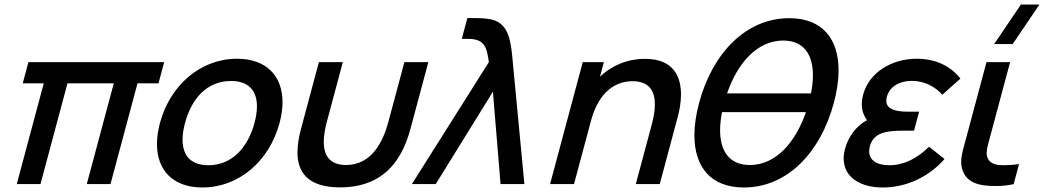

<svg xmlns="http://www.w3.org/2000/svg" viewBox="-20 -815 4656 850"><path d="M54.2 0H159.2L278.7 -446H483.7L364.2 0H469.2L588.7 -446H681.7L706.8 -540H105.8L80.7 -446H173.7Z M876.1 15C1037.1 15 1172.4 -101.5 1217.6 -270.5C1226.4 -303.4 1230.7 -334.3 1230.7 -362.8C1230.7 -479.2 1159 -555 1028.9 -555C869.9 -555 733.4 -439.5 688.1 -270.5C679.2 -237.3 674.9 -206.1 674.9 -177.3C674.9 -60.9 746.2 15 876.1 15ZM902.5 -83.5C825.6 -83.5 788.2 -125.8 788.2 -196.4C788.2 -218.4 791.8 -243.3 799.1 -270.5C828.6 -380.5 897.5 -456.5 1002.5 -456.5C1080.2 -456.5 1117.5 -414.1 1117.5 -344C1117.5 -322.1 1113.8 -297.4 1106.6 -270.5C1077 -160 1005.5 -83.5 902.5 -83.5Z M1313.1 -246.5C1304.1 -212.8 1296.9 -175.9 1296.9 -140.7C1296.9 -58.4 1336.5 14.5 1485.7 14.5C1698.7 14.5 1767.5 -134 1797.6 -246.5L1876.3 -540H1770.3L1699.1 -274.5C1676.6 -190.5 1626.7 -84.5 1512.2 -84.5C1435.9 -84.5 1413.3 -131.2 1413.3 -187.2C1413.3 -215.5 1419.1 -246.3 1426.6 -274.5L1497.8 -540H1391.8Z M1803.5 0H1909L2162.1 -409L2196 0H2301.5L2250.2 -540C2242.2 -627.5 2235.1 -709.5 2157.2 -728.5C2131.8 -734.5 2097 -735 2085 -735H2049L2024.3 -643H2050.3C2122.3 -643 2134.9 -611.5 2144.2 -540Z M2835.8 -554.5C2757.8 -554.5 2689 -525.5 2636.1 -475.5L2653.4 -540H2559.9L2415.2 0H2521.2L2596.5 -281C2630.8 -409 2705.3 -455.5 2780.3 -455.5C2856.6 -455.5 2879.2 -408.8 2879.2 -352.8C2879.2 -324.5 2873.4 -293.7 2865.9 -265.5L2794.7 0H2900.7L2981.1 -300C2988.1 -326.3 2994.8 -361.2 2994.8 -396.7C2994.8 -474.2 2963.3 -554.5 2835.8 -554.5Z M3473.9 -734.5C3282.4 -734.5 3133.9 -579.5 3075.1 -360C3061.2 -308.1 3054.2 -259.8 3054.2 -216.3C3054.2 -75.7 3126.9 15 3273.1 15C3464.1 15 3611.9 -137.5 3671.6 -360C3685.5 -411.9 3692.4 -460.1 3692.4 -503.6C3692.4 -644.1 3619.8 -734.5 3473.9 -734.5ZM3447.4 -635.5C3537.7 -635.5 3578.9 -574.2 3578.9 -481.9C3578.9 -457.1 3576 -430.1 3570.2 -401.5H3198.7C3245.5 -537 3332.4 -635.5 3447.4 -635.5ZM3299.7 -84.5C3208.9 -84.5 3167.9 -146 3167.9 -238.6C3167.9 -263.2 3170.8 -290 3176.4 -318.5H3547.9C3501.1 -183 3414.2 -84.5 3299.7 -84.5Z M4093 -165.5C4039.9 -113 3981 -83.5 3917 -83.5C3860.5 -83.5 3827.9 -106.6 3827.9 -145.4C3827.9 -152.3 3828.9 -159.7 3831 -167.5C3847.4 -228.5 3904.5 -236.5 3978.5 -236.5H4026.5L4049 -320.5H4001.5C3944.2 -320.5 3903.7 -331.6 3903.7 -368.9C3903.7 -374.2 3904.5 -380.1 3906.2 -386.5C3919.5 -436 3967.6 -457 4017.1 -457C4073.1 -457 4121.5 -430.5 4151.6 -395.5L4231.8 -467C4189 -522 4122.9 -555 4037.9 -555C3933.9 -555 3829 -499.5 3801.1 -395.5C3797.2 -380.9 3795.2 -367 3795.2 -353.8C3795.2 -327.7 3802.9 -304.2 3818.5 -283C3769.5 -257 3735 -208.5 3721.1 -156.5C3717 -141.1 3715 -126.7 3715 -113.2C3715 -31.1 3787.6 15 3888.1 15C3993.1 15 4092.2 -32 4161.4 -111Z M4463.3 -620 4581.7 -795H4499.7L4381.3 -620ZM4329.4 4.5C4344.5 7.1 4364.5 8.6 4385.8 8.6C4413.9 8.6 4444.1 6 4467.6 0L4491.3 -88.5C4470.7 -85.3 4447.9 -83.6 4426.8 -83.6C4418.1 -83.6 4409.6 -83.9 4401.8 -84.5C4378.1 -87.5 4357.5 -96.5 4350.4 -120.5C4348.7 -125.9 4348 -131.5 4348 -137.7C4348 -157.9 4356.2 -183 4365.4 -217.5L4451.8 -540H4347.3L4259.6 -212.5C4247 -165.5 4235.3 -130.7 4235.3 -98.6C4235.3 -86.7 4236.9 -75.1 4240.7 -63.5C4255.5 -18 4290.3 -2.5 4329.4 4.5Z"/></svg>

Font: Manrope
Style: SemiBoldItalic
Weight: 600
Italic angle: -15°
Designer: Mikhail Sharanda
Foundry: Mikhail Sharanda
Version: Version 4.502;hotconv 1.0.109;makeotfexe 2.5.65596